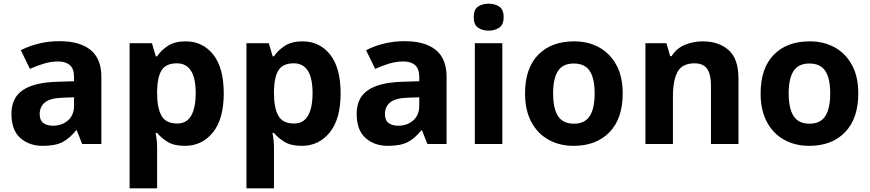

<svg xmlns="http://www.w3.org/2000/svg" viewBox="-20 -780 4714 1040"><path d="M302 -557Q412 -557 470.5 -509.5Q529 -462 529 -364V0H425L396 -74H392Q357 -30 318 -10Q279 10 211 10Q138 10 90 -32.5Q42 -75 42 -163Q42 -250 103 -291.5Q164 -333 286 -337L381 -340V-364Q381 -407 358.5 -427Q336 -447 296 -447Q256 -447 218 -435.5Q180 -424 142 -407L93 -508Q137 -531 190.5 -544Q244 -557 302 -557ZM323 -251Q251 -249 223 -225Q195 -201 195 -162Q195 -128 215 -113.5Q235 -99 267 -99Q315 -99 348 -127.5Q381 -156 381 -208V-253Z M986 -556Q1078 -556 1135 -484.5Q1192 -413 1192 -274Q1192 -135 1133 -62.5Q1074 10 982 10Q923 10 888 -11.5Q853 -33 831 -60H823Q831 -18 831 20V240H682V-546H803L824 -475H831Q853 -508 890 -532Q927 -556 986 -556ZM938 -437Q880 -437 856.5 -401Q833 -365 831 -291V-275Q831 -196 854.5 -153.5Q878 -111 940 -111Q991 -111 1015.5 -153.5Q1040 -196 1040 -276Q1040 -437 938 -437Z M1619 -556Q1711 -556 1768 -484.5Q1825 -413 1825 -274Q1825 -135 1766 -62.5Q1707 10 1615 10Q1556 10 1521 -11.5Q1486 -33 1464 -60H1456Q1464 -18 1464 20V240H1315V-546H1436L1457 -475H1464Q1486 -508 1523 -532Q1560 -556 1619 -556ZM1571 -437Q1513 -437 1489.5 -401Q1466 -365 1464 -291V-275Q1464 -196 1487.5 -153.5Q1511 -111 1573 -111Q1624 -111 1648.5 -153.5Q1673 -196 1673 -276Q1673 -437 1571 -437Z M2172 -557Q2282 -557 2340.5 -509.5Q2399 -462 2399 -364V0H2295L2266 -74H2262Q2227 -30 2188 -10Q2149 10 2081 10Q2008 10 1960 -32.5Q1912 -75 1912 -163Q1912 -250 1973 -291.5Q2034 -333 2156 -337L2251 -340V-364Q2251 -407 2228.5 -427Q2206 -447 2166 -447Q2126 -447 2088 -435.5Q2050 -424 2012 -407L1963 -508Q2007 -531 2060.5 -544Q2114 -557 2172 -557ZM2193 -251Q2121 -249 2093 -225Q2065 -201 2065 -162Q2065 -128 2085 -113.5Q2105 -99 2137 -99Q2185 -99 2218 -127.5Q2251 -156 2251 -208V-253Z M2627 -760Q2660 -760 2684 -744.5Q2708 -729 2708 -687Q2708 -646 2684 -630Q2660 -614 2627 -614Q2593 -614 2569.5 -630Q2546 -646 2546 -687Q2546 -729 2569.5 -744.5Q2593 -760 2627 -760ZM2701 -546V0H2552V-546Z M3353 -274Q3353 -138 3281.5 -64Q3210 10 3087 10Q3011 10 2951.5 -23Q2892 -56 2858 -119.5Q2824 -183 2824 -274Q2824 -410 2895 -483Q2966 -556 3090 -556Q3167 -556 3226 -523Q3285 -490 3319 -427.5Q3353 -365 3353 -274ZM2976 -274Q2976 -193 3002.5 -151.5Q3029 -110 3089 -110Q3148 -110 3174.5 -151.5Q3201 -193 3201 -274Q3201 -355 3174.5 -395.5Q3148 -436 3088 -436Q3029 -436 3002.5 -395.5Q2976 -355 2976 -274Z M3786 -556Q3874 -556 3927 -508.5Q3980 -461 3980 -356V0H3831V-319Q3831 -378 3810 -407.5Q3789 -437 3743 -437Q3675 -437 3650 -390.5Q3625 -344 3625 -257V0H3476V-546H3590L3610 -476H3618Q3644 -518 3689.5 -537Q3735 -556 3786 -556Z M4629 -274Q4629 -138 4557.5 -64Q4486 10 4363 10Q4287 10 4227.5 -23Q4168 -56 4134 -119.5Q4100 -183 4100 -274Q4100 -410 4171 -483Q4242 -556 4366 -556Q4443 -556 4502 -523Q4561 -490 4595 -427.5Q4629 -365 4629 -274ZM4252 -274Q4252 -193 4278.5 -151.5Q4305 -110 4365 -110Q4424 -110 4450.5 -151.5Q4477 -193 4477 -274Q4477 -355 4450.5 -395.5Q4424 -436 4364 -436Q4305 -436 4278.5 -395.5Q4252 -355 4252 -274Z"/></svg>

Font: Noto Sans Bengali
Style: Bold
Weight: 700
Designer: Jelle Bosma - Monotype Design Team
Foundry: Monotype Imaging Inc.
Version: Version 2.003; ttfautohint (v1.8.4.7-5d5b)